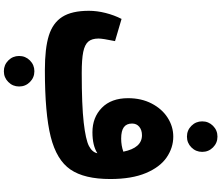

<svg xmlns="http://www.w3.org/2000/svg" viewBox="-94 -796 1118 969"><g transform="rotate(90 464.5 -312.0)"><path d="M884 -310Q884 -179 836 -109Q788 -39 671 -9.5Q554 20 334 20Q224 20 160 0Q96 -20 65.5 -68Q35 -116 35 -202Q35 -243 46 -286.5Q57 -330 76 -367L188 -334Q175 -271 175 -251Q175 -217 190.5 -199Q206 -181 243 -173.5Q280 -166 349 -166Q512 -166 599 -176Q686 -186 717.5 -202.5Q749 -219 754 -245Q715 -220 648 -220Q573 -220 524.5 -267.5Q476 -315 476 -400Q476 -467 503 -519Q530 -571 574.5 -599.5Q619 -628 670 -628Q726 -628 775 -594.5Q824 -561 854 -489.5Q884 -418 884 -310ZM680 -365Q715 -365 746 -376Q727 -470 663 -470Q637 -470 620.5 -456.5Q604 -443 604 -420Q604 -392 622.5 -378.5Q641 -365 680 -365ZM593 -774Q593 -806 615.5 -828.5Q638 -851 670 -851Q702 -851 724.5 -828.5Q747 -806 747 -774Q747 -742 724.5 -719.5Q702 -697 670 -697Q638 -697 615.5 -719.5Q593 -742 593 -774ZM263 150Q263 118 285.5 95.5Q308 73 340 73Q372 73 394.5 95.5Q417 118 417 150Q417 182 394.5 204.5Q372 227 340 227Q308 227 285.5 204.5Q263 182 263 150Z"/></g></svg>

Font: FiraGO Heavy
Style: Regular
Weight: 900
Designer: bBox Type
Foundry: bBox Type GmbH
Version: Version 1.001